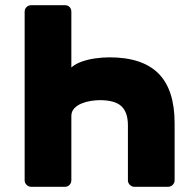

<svg xmlns="http://www.w3.org/2000/svg" viewBox="-20 -720 739 740"><path d="M230 -700Q241 -700 248 -693Q255 -686 255 -675V-460Q271 -474 295 -482.5Q319 -491 347 -495Q375 -499 402 -499Q529 -499 591 -436.5Q653 -374 653 -245V-25Q653 -15 645.5 -7.5Q638 0 627 0H498Q488 0 480.5 -7.5Q473 -15 473 -25V-237Q473 -287 448 -310.5Q423 -334 365 -334Q349 -334 330 -331Q311 -328 294 -321Q277 -314 266 -302Q255 -290 255 -273V-25Q255 -15 248 -7.5Q241 0 230 0H101Q90 0 82.5 -7.5Q75 -15 75 -25V-675Q75 -686 82.5 -693Q90 -700 101 -700Z"/></svg>

Font: Rubik Light
Style: Bold
Weight: 700
Version: Version 2.104